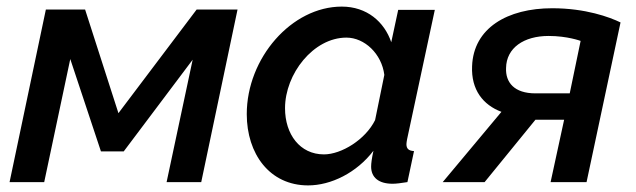

<svg xmlns="http://www.w3.org/2000/svg" viewBox="-20 -552 1927 582"><path d="M9 0H114L193 -373L286 -93H355L564 -371L485 0H590L700 -523H576L339 -209L238 -523H119Z M728 -206C728 -86 797 10 914 10C983 10 1061 -28 1112 -95C1107 -72 1105 -57 1105 -47C1105 -14 1128 5 1170 5C1181 5 1196 3 1215 0L1235 -94C1219 -95 1212 -101 1212 -115C1212 -119 1213 -124 1214 -130L1298 -522H1187L1166 -424C1145 -486 1092 -532 1016 -532C864 -532 728 -376 728 -206ZM1117 -188C1088 -129 1015 -84 962 -84C889 -84 844 -145 844 -224C844 -328 930 -438 1030 -438C1085 -438 1137 -389 1145 -325Z M1322 0H1449L1603 -189H1690L1649 0H1758L1861 -484C1828 -500 1755 -527 1654 -527C1518 -527 1415 -467 1411 -351C1408 -280 1444 -234 1500 -213ZM1603 -269C1539 -269 1512 -302 1514 -346C1515 -407 1568 -443 1643 -443C1700 -443 1740 -428 1740 -428L1707 -269Z"/></svg>

Font: FIGSv2-sans-serif SmBold Italic
Style: Regular
Weight: 600
Italic angle: -12°
Designer: Matt McInerney, Pablo Impallari, Rodrigo Fuenzalida
Foundry: Matt McInerney, Pablo Impallari, Rodrigo Fuenzalida
Version: Version 4.020;hotconv 1.0.109;makeotfexe 2.5.65596